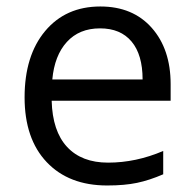

<svg xmlns="http://www.w3.org/2000/svg" viewBox="-20 -565 601 595"><path d="M312 9.8Q193.4 9.8 124.8 -62.5Q56.2 -134.8 56.2 -263.2Q56.2 -392.6 119.9 -468.8Q183.6 -544.9 291 -544.9Q391.6 -544.9 450.2 -478.8Q508.8 -412.6 508.8 -304.2V-252.9H140.1Q142.6 -158.7 187.7 -109.9Q232.9 -61 314.9 -61Q401.4 -61 485.8 -97.2V-24.9Q442.9 -6.3 404.5 1.7Q366.2 9.8 312 9.8ZM290 -477.1Q225.6 -477.1 187.3 -435.1Q148.9 -393.1 142.1 -318.8H421.9Q421.9 -395.5 387.7 -436.3Q353.5 -477.1 290 -477.1Z"/></svg>

Font: f0_4961  
Style: Regular
Weight: 400
Foundry: Ascender Corporation
Version: Version 1.10